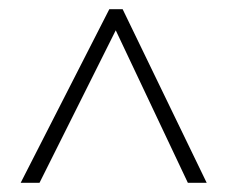

<svg xmlns="http://www.w3.org/2000/svg" viewBox="-20 -735 494 418"><path d="M25 -337 218 -715H247L430 -337H389L232 -669L66 -337Z"/></svg>

Font: Noto Sans Khmer UI Condensed ExtraLight
Style: Regular
Weight: 200
Width: 3
Designer: Danh Hong and the Monotype Design Team
Foundry: Monotype Imaging Inc.
Version: Version 2.002; ttfautohint (v1.8.4.7-5d5b)